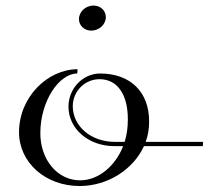

<svg xmlns="http://www.w3.org/2000/svg" viewBox="-20 -648 733 674"><path d="M252.4 -405C147.3 -405 46.8 -307.2 46.8 -183.9C46.8 -78.2 138.7 5 259.6 5C358.8 5 448.3 -53.7 485.3 -135H691.8L693.1 -150H491.4C499.5 -172.4 503.5 -194.3 503.5 -222.3C503.5 -323.8 439.2 -390 331.1 -390C272.4 -390 220.4 -339 220.4 -273.6C220.4 -196.1 290.2 -135 381.8 -135H412.3C384.8 -64.9 325.6 -15 261.3 -15C181.2 -15 121.6 -87.6 121.6 -180.6C121.6 -293 187.3 -390 251.1 -390ZM417.6 -150H383.1C299.4 -150 235.5 -205.1 235.5 -274.9C235.5 -328.7 278.8 -370 329.4 -370C393.1 -370 428.8 -314.9 428.8 -229.5C428.8 -199.7 425.1 -174 417.6 -150ZM308.2 -628.5C281.6 -628.5 257.2 -607.8 257.2 -580.9C257.2 -558.3 275.9 -540.5 300.5 -540.5C327.2 -540.5 351.5 -561.2 351.5 -588.1C351.5 -610.7 332.9 -628.5 308.2 -628.5Z"/></svg>

Font: Galberik
Style: Regular
Weight: 400
Designer: Gluk
Foundry: Gluk
Version: Version 0.50